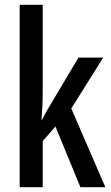

<svg xmlns="http://www.w3.org/2000/svg" viewBox="-20 -780 461 800"><path d="M158 -397V-760H62V0H158V-192L211 -253L315 0H419L277 -328L410 -540H307L192 -347C180 -328 168 -306 156 -282H153C156 -319 158 -357 158 -397Z"/></svg>

Font: Noto Sans Hebrew ExtraCondensed Medium
Style: Regular
Weight: 500
Width: 2
Designer: Monotype Design Team
Foundry: Monotype Imaging Inc.
Version: Version 2.004